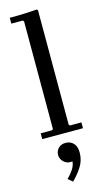

<svg xmlns="http://www.w3.org/2000/svg" viewBox="-151 -784 617 1116"><g transform="rotate(-15 157.0 -225.5)"><path d="M32 0V-35H101L107 -41V-689L101 -695H32V-730Q58 -730 85.5 -730.5Q113 -731 141.5 -732.5Q170 -734 196 -736L202 -730V-41L208 -35H277V0ZM157 56Q185 56 203.5 75Q222 94 222 132Q222 179 196.5 218Q171 257 141 285L114 262Q136 241 151.5 217Q167 193 168 170Q164 171 161 171Q158 171 154 171Q131 171 114 153.5Q97 136 97 113Q97 90 113 73Q129 56 157 56Z"/></g></svg>

Font: Brygada 1918 Medium
Style: Regular
Weight: 500
Designer: Mateusz Machalski | Borys Kosmynka | Przemek Hoffer
Foundry: NIEPODLEGLA 2018
Version: Version 3.006